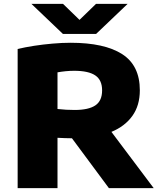

<svg xmlns="http://www.w3.org/2000/svg" viewBox="-20 -970 818 990"><path d="M71 0V-717.5Q109 -726.5 155.8 -733.8Q202.5 -741 251.5 -745.2Q300.5 -749.5 344 -749.5Q518.5 -749.5 609.8 -691Q701 -632.5 701 -504.5Q701 -426.5 662.8 -372.8Q624.5 -319 554.5 -290L772.5 0H541.5L351 -257Q333 -257 314.5 -257.8Q296 -258.5 276.5 -259.5V0ZM365 -403Q436.5 -403 471.5 -426.5Q506.5 -450 506.5 -504Q506.5 -557.5 471.2 -581.2Q436 -605 362.5 -605Q341 -605 318.5 -602.8Q296 -600.5 276.5 -597V-408Q298.5 -405.5 320.8 -404.2Q343 -403 365 -403ZM304.5 -795 142 -950H305L390 -867.5L475 -950H638L475.5 -795Z"/></svg>

Font: Encode Sans Expanded Expanded ExtraBold
Style: Regular
Weight: 800
Width: 7
Designer: Multiple Designers
Foundry: Impallari Type
Version: Version 3.000; ttfautohint (v1.8.3) -l 8 -r 50 -G 200 -x 14 